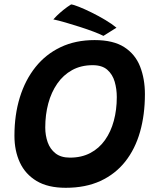

<svg xmlns="http://www.w3.org/2000/svg" viewBox="-20 -846 717 891"><path d="M285 25.5Q202.5 25.5 150 -6Q97.5 -37.5 72.2 -92Q47 -146.5 47 -216Q47 -313 72 -394Q97 -475 144.8 -534.8Q192.5 -594.5 261.5 -627.2Q330.5 -660 419 -660Q506 -660 557 -627Q608 -594 630.2 -537Q652.5 -480 652.5 -409Q652.5 -313.5 629.8 -233.8Q607 -154 561 -96Q515 -38 446 -6.2Q377 25.5 285 25.5ZM304.5 -114.5Q358.5 -114.5 399.2 -136Q440 -157.5 467.2 -196Q494.5 -234.5 508.2 -285.5Q522 -336.5 522 -395.5Q522 -433 512.2 -466.8Q502.5 -500.5 478.2 -522Q454 -543.5 410 -543.5Q356 -543.5 314.8 -520.8Q273.5 -498 245.8 -458Q218 -418 204 -365.8Q190 -313.5 190 -254.5Q190 -218 201.2 -186Q212.5 -154 237.8 -134.2Q263 -114.5 304.5 -114.5ZM310 -825.5Q321 -824.5 346.8 -814.2Q372.5 -804 405 -788Q437.5 -772 468.5 -753.5Q499.5 -735 520.5 -717.5L460 -679.5Q443.5 -688 414.5 -699Q385.5 -710 351.2 -721Q317 -732 284.2 -741.5Q251.5 -751 227.5 -756Q232 -761.5 244.2 -773.5Q256.5 -785.5 274 -799.8Q291.5 -814 310 -825.5Z"/></svg>

Font: Grandstander Thin SemiBold
Style: Italic
Weight: 600
Italic angle: -15°
Version: Version 1.200